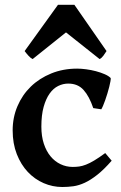

<svg xmlns="http://www.w3.org/2000/svg" viewBox="-20 -749 496 784"><path d="M436 -92.8Q404.3 -56.6 377.4 -35.4Q350.6 -14.2 326.4 -2.9Q302.2 8.3 279.8 11.5Q257.3 14.6 234.4 14.6Q194.8 14.6 158.2 -1.2Q121.6 -17.1 93.5 -46.9Q65.4 -76.7 48.6 -119.6Q31.7 -162.6 31.7 -216.8Q31.7 -269.5 51.3 -315.4Q70.8 -361.3 105.7 -395.3Q140.6 -429.2 189 -449Q237.3 -468.8 295.4 -468.8Q311.5 -468.8 331.8 -466.1Q352.1 -463.4 371.6 -458.3Q391.1 -453.1 407.5 -446Q423.8 -439 432.1 -430.2Q432.6 -426.3 430.9 -416.5Q429.2 -406.7 426 -394Q422.9 -381.3 418.5 -367.2Q414.1 -353 409.7 -340.3Q405.3 -327.6 400.9 -317.4Q396.5 -307.1 393.6 -302.7L360.8 -307.6Q344.7 -355.5 321.3 -381.6Q297.9 -407.7 258.8 -407.7Q237.3 -407.7 217.5 -397.9Q197.8 -388.2 182.6 -366.9Q167.5 -345.7 158.2 -312.5Q148.9 -279.3 148.9 -231.9Q148.9 -192.9 158.9 -162.4Q168.9 -131.8 186.3 -110.8Q203.6 -89.8 227.1 -78.6Q250.5 -67.4 276.9 -67.4Q290.5 -67.4 303.2 -69.1Q315.9 -70.8 331.1 -76.7Q346.2 -82.5 365 -93.8Q383.8 -105 409.7 -124ZM415 -540.5Q409.2 -531.2 402.1 -521.5Q395 -511.7 386.7 -507.8L249.5 -616.7L113.3 -507.8Q105 -511.7 96.2 -521.5Q87.4 -531.2 80.6 -540.5L216.8 -729.5H283.7Z"/></svg>

Font: Gentium Basic
Style: Bold
Weight: 700
Designer: J. Victor Gaultney and Annie Olsen
Foundry: SIL International
Version: Version 1.100